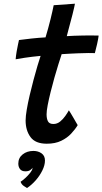

<svg xmlns="http://www.w3.org/2000/svg" viewBox="-20 -736 540 1012"><path d="M122.5 255Q118 252.5 105.8 244.5Q93.5 236.5 88.5 222Q99 215.5 113.5 202.2Q128 189 139.2 174.8Q150.5 160.5 151 151.5Q151.5 149.5 151.5 148Q147.5 155.5 138.2 161.2Q129 167 113.5 167Q94.5 167 85.5 155.2Q76.5 143.5 76.5 126.5Q76.5 96 99.5 77.8Q122.5 59.5 156 59.5Q181 59.5 199 72.2Q217 85 217 110Q217 134.5 203.2 162.5Q189.5 190.5 167.8 215Q146 239.5 122.5 255ZM389.5 -76.5Q376.5 -54.5 355.2 -31.8Q334 -9 302.5 6.2Q271 21.5 226.5 21.5Q166.5 21.5 140.8 -13.5Q115 -48.5 115 -101Q115 -123 121 -158.2Q127 -193.5 136.5 -234.2Q146 -275 156.8 -315.2Q167.5 -355.5 177.5 -389Q187.5 -422.5 194 -441.5Q147 -437 110.5 -431.5Q74 -426 62.5 -423.5Q64 -443 67.8 -464.8Q71.5 -486.5 75.2 -503.2Q79 -520 80 -525Q109.5 -529 146.5 -533Q183.5 -537 220 -539Q227 -562 233.8 -586.8Q240.5 -611.5 246.5 -635.5Q251.5 -656 256 -675.8Q260.5 -695.5 263 -708.5L375 -716.5Q374.5 -712.5 371 -697Q367.5 -681.5 362 -659.2Q356.5 -637 349.5 -612Q345.5 -597 341 -580Q336.5 -563 332 -545.5Q348 -546.5 370.2 -547.5Q392.5 -548.5 406 -548.5Q429 -549.5 449 -549.2Q469 -549 482.8 -548.8Q496.5 -548.5 500 -548.5Q498 -531.5 491.8 -503.8Q485.5 -476 480 -456Q475 -456.5 446.2 -456.5Q417.5 -456.5 389.5 -455Q370 -454.5 346.8 -453Q323.5 -451.5 305 -450.5Q298 -429.5 287.8 -397Q277.5 -364.5 266.8 -326.5Q256 -288.5 246.8 -251Q237.5 -213.5 231.5 -182.5Q225.5 -151.5 225.5 -133.5Q225.5 -110 233 -96.2Q240.5 -82.5 261.5 -82.5Q281 -82.5 296.8 -95.2Q312.5 -108 324.2 -124.8Q336 -141.5 343 -154.5Q345.5 -151.5 352.2 -140.2Q359 -129 367 -115.2Q375 -101.5 381.2 -90.5Q387.5 -79.5 389.5 -76.5Z"/></svg>

Font: Grandstander Thin Medium
Style: Italic
Weight: 500
Italic angle: -15°
Version: Version 1.200